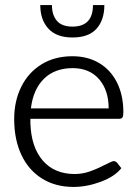

<svg xmlns="http://www.w3.org/2000/svg" viewBox="-20 -731 543 758"><path d="M36 -261Q36 -332 64 -388.5Q92 -445 144 -477Q196 -509 266 -509Q326 -509 371.5 -482Q417 -455 442 -405Q467 -355 467 -288Q467 -273 463.5 -267.5Q460 -262 450 -262H100V-245Q103 -150 149 -97Q195 -44 275 -44Q306 -44 335.5 -54.5Q365 -65 400 -83Q422 -94 427 -95Q436 -95 442 -89L459 -67Q433 -34 378 -13.5Q323 7 270 7Q199 7 146 -26Q93 -59 64.5 -119.5Q36 -180 36 -261ZM409 -303Q409 -375 371 -418.5Q333 -462 267 -462Q196 -462 153.5 -420Q111 -378 102 -303ZM139 -711H185Q185 -672 204.5 -649Q224 -626 266 -626Q347 -626 347 -711H392Q392 -652 361 -617.5Q330 -583 266 -583Q203 -583 171 -618Q139 -653 139 -711Z"/></svg>

Font: Aleo Light
Style: Regular
Weight: 300
Designer: Alessio Laiso
Foundry: Alessio Laiso
Version: Version 2.000